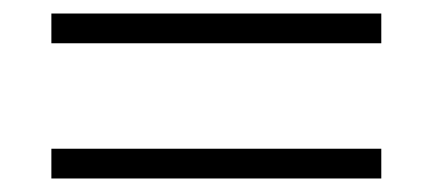

<svg xmlns="http://www.w3.org/2000/svg" viewBox="-20 -426 640 284"><path d="M56 -362V-406H544V-362ZM56 -162V-206H544V-162Z"/></svg>

Font: Nunito Sans 7pt ExtraLight
Style: Regular
Weight: 250
Designer: Vernon Adams
Foundry: Vernon Adams
Version: Version 3.101;gftools[0.9.27]